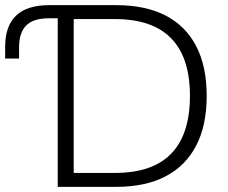

<svg xmlns="http://www.w3.org/2000/svg" viewBox="-20 -725 886 745"><path d="M204 0V-654H169Q110 -654 82 -626.5Q54 -599 54 -541V-498H0V-544Q0 -624 42.5 -664.5Q85 -705 170 -705H431Q544 -705 622 -665Q700 -625 741 -546.5Q782 -468 782 -353Q782 -238 741 -159.5Q700 -81 622 -40.5Q544 0 431 0ZM266 -54H426Q572 -54 644.5 -129Q717 -204 717 -353Q717 -502 644 -576.5Q571 -651 426 -651H266Z"/></svg>

Font: Nunito Sans 12pt Light
Style: Regular
Weight: 300
Designer: Vernon Adams
Foundry: Vernon Adams
Version: Version 3.101;gftools[0.9.27]